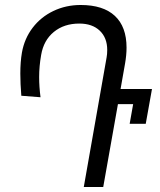

<svg xmlns="http://www.w3.org/2000/svg" viewBox="-20 -750 640 770"><path d="M410 -549.5Q410 -598.5 380 -627Q350 -655.5 298 -655.5Q237 -655.5 196 -622Q155 -588.5 145 -529.5Q137 -484 137 -441Q137 -402 142.5 -360L65.5 -366Q61.5 -413.5 61.5 -455Q61.5 -502 68 -539.5Q78 -595.5 111 -638.8Q144 -682 194.2 -706Q244.5 -730 303.5 -730Q394 -730 440.8 -686.2Q487.5 -642.5 487.5 -559Q487.5 -529.5 481.5 -495L463.5 -393H589.5L564.5 -253.5H500L514 -332.5H453L394 0H316L407.5 -519.5Q410 -532.5 410 -549.5Z"/></svg>

Font: JuliaMono
Style: Italic
Weight: 400
Italic angle: -9°
Monospace: yes
Designer: cormullion
Foundry: corm
Version: Version 0.057; ttfautohint (v1.8.4)